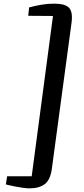

<svg xmlns="http://www.w3.org/2000/svg" viewBox="-20 -871 458 1051"><path d="M276.5 -851Q338 -851 359 -827.2Q380 -803.5 371 -742L264 51.5Q256 113.5 225 136.8Q194 160 142 160Q125.5 160 104.5 157Q83.5 154 63.5 150Q43.5 146 29.5 142.8Q15.5 139.5 12 138.5L19 94H153.5L270 -783.5L134.5 -784.5L139.5 -830.5Q171.5 -839 205.5 -845Q239.5 -851 276.5 -851Z"/></svg>

Font: Merriweather 36pt SemiBold
Style: Italic
Weight: 600
Italic angle: -7.8°
Version: Version 2.101